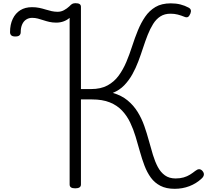

<svg xmlns="http://www.w3.org/2000/svg" viewBox="-20 -1168 1308 1205"><path d="M1076 17Q1023 17 986.5 -2Q950 -21 926.5 -53.5Q903 -86 887 -128Q871 -170 858 -217Q845 -264 831 -310.5Q817 -357 797 -399Q777 -441 746 -474Q715 -507 669 -525.5Q623 -544 557 -544H488V-10Q488 2 479 8Q470 14 452 14Q434 14 425.5 8Q417 2 417 -10V-1056Q401 -1042 379.5 -1034Q358 -1026 333 -1026Q310 -1026 290 -1030.5Q270 -1035 252.5 -1041Q235 -1047 217.5 -1051.5Q200 -1056 182 -1056Q161 -1056 144.5 -1045.5Q128 -1035 119 -1014.5Q110 -994 110 -966Q110 -954 102.5 -946.5Q95 -939 76 -939Q58 -939 50.5 -946.5Q43 -954 43 -966Q43 -1014 60 -1049.5Q77 -1085 107.5 -1104Q138 -1123 181 -1123Q206 -1123 227 -1118.5Q248 -1114 267 -1108Q286 -1102 304.5 -1098Q323 -1094 342 -1094Q363 -1094 381.5 -1104Q400 -1114 415 -1128Q426 -1140 434 -1144Q442 -1148 454 -1148Q471 -1148 479.5 -1142.5Q488 -1137 488 -1125V-609H551Q613 -609 655 -632Q697 -655 725 -693.5Q753 -732 773 -779.5Q793 -827 809.5 -878.5Q826 -930 845.5 -977.5Q865 -1025 891 -1063Q917 -1101 955.5 -1124Q994 -1147 1052 -1147Q1085 -1147 1112.5 -1140Q1140 -1133 1164 -1120Q1175 -1114 1177.5 -1105Q1180 -1096 1175 -1083Q1168 -1066 1159.5 -1061.5Q1151 -1057 1139 -1062Q1117 -1071 1096 -1076.5Q1075 -1082 1050 -1082Q1013 -1082 986.5 -1065Q960 -1048 941 -1017.5Q922 -987 907 -949Q892 -911 878 -868Q864 -825 848 -782.5Q832 -740 810.5 -701.5Q789 -663 759.5 -632.5Q730 -602 688 -585Q743 -569 780.5 -538Q818 -507 843.5 -466Q869 -425 885.5 -378Q902 -331 914.5 -284.5Q927 -238 940 -195.5Q953 -153 970.5 -120Q988 -87 1015 -67.5Q1042 -48 1082 -48Q1110 -48 1132.5 -54.5Q1155 -61 1172.5 -72Q1190 -83 1205 -95Q1219 -106 1229.5 -106Q1240 -106 1249 -97Q1261 -84 1259.5 -71.5Q1258 -59 1246 -48Q1212 -16 1168.5 0.5Q1125 17 1076 17Z"/></svg>

Font: Playwrite CL Light
Style: Regular
Weight: 300
Designer: Veronika Burian, José Scaglione
Foundry: TypeTogether
Version: Version 1.002